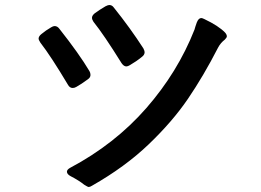

<svg xmlns="http://www.w3.org/2000/svg" viewBox="-20 -731 1040 766"><path d="M484 -466Q474 -466 465 -479Q394 -593 353 -644Q347 -653 347 -660Q347 -669 358 -678Q377 -692 401 -706Q411 -711 416 -711Q427 -711 434 -701Q499 -620 552 -538Q557 -528 557 -523Q557 -512 546 -504Q524 -486 498 -471Q490 -466 484 -466ZM316 6Q295 -11 262 -28Q247 -36 247 -46Q247 -54 259 -61Q438 -156 563.5 -299.5Q689 -443 756 -613Q757 -618 759.5 -625Q762 -632 765 -641Q772 -659 783 -659Q787 -659 795 -655Q852 -628 878 -601Q885 -593 885 -586Q885 -581 877 -573Q860 -560 850 -541Q792 -428 730 -337Q668 -246 573.5 -155.5Q479 -65 347 10Q339 15 334 15Q330 15 316 6ZM270 -380Q258 -380 251 -393Q183 -507 141 -561Q134 -572 134 -577Q134 -586 145 -595Q163 -610 184 -622Q192 -627 198 -627Q209 -627 217 -616Q296 -516 337 -447Q341 -440 341 -432Q341 -422 331 -415Q304 -395 284 -384Q277 -380 270 -380Z"/></svg>

Font: Shippori Gothic B2 Bold
Style: Regular
Weight: 700
Designer: FONTDASU
Foundry: FONTDASU / Google Inc. / but / Adobe
Version: Version 1.130